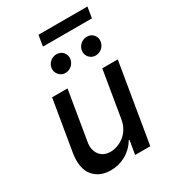

<svg xmlns="http://www.w3.org/2000/svg" viewBox="-217 -1023 1027 1145"><g transform="rotate(-30 297.0 -451.0)"><path d="M58.6 -198.5 116.8 -545.5H223L167.3 -211.3Q162.3 -183.2 166.7 -161.4Q171.2 -139.6 183.9 -122.5Q209.2 -89.5 258.5 -89.5Q288.4 -89.5 320.3 -104.4Q336.3 -111.9 350.9 -123.2Q365.4 -134.6 377.1 -149.7Q388.8 -164.8 397.2 -183.9Q405.5 -203.1 409.1 -226.2L462.4 -545.5H568.9L478 0H373.6L389.6 -94.5H383.9Q369.7 -70.3 350.1 -51.3Q330.6 -32.3 307.4 -19.4Q284.1 -6.4 257.8 0.4Q231.5 7.1 203.5 7.1Q126.1 7.1 83.8 -45.1Q42.3 -96.9 58.6 -198.5ZM232.6 -909.1H570L557.9 -834.5H220.9ZM410.2 -699.6Q411.9 -711.3 418 -721.4Q424 -731.5 432.9 -739Q441.8 -746.4 452.8 -750.7Q463.8 -755 475.5 -755Q504.6 -755 521.3 -735.1Q529.5 -725.1 532.8 -713.1Q536.2 -701 533.4 -686.1Q531.2 -674.4 525.2 -664.2Q519.2 -654.1 510.3 -646.7Q501.4 -639.2 490.4 -635.1Q479.4 -631 467.3 -631Q440.7 -631 422.9 -651.3Q405.5 -671.5 410.2 -699.6ZM201.3 -699.6Q203.1 -711.3 209 -721.4Q214.8 -731.5 223.7 -739Q232.6 -746.4 243.6 -750.7Q254.6 -755 266.7 -755Q295.8 -755 312.5 -735.1Q320.7 -725.1 324 -713.1Q327.4 -701 324.6 -686.1Q322.4 -674.4 316.4 -664.2Q310.4 -654.1 301.5 -646.7Q292.6 -639.2 281.6 -635.1Q270.6 -631 258.5 -631Q232.2 -631 214.5 -652Q197.1 -672.6 201.3 -699.6Z"/></g></svg>

Font: Inter P Medium
Style: Italic
Weight: 500
Italic angle: 9.39999°
Designer: Rasmus Andersson
Foundry: rsms
Version: Version 3.018;git-588b23468